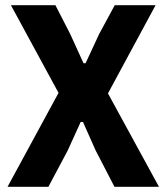

<svg xmlns="http://www.w3.org/2000/svg" viewBox="-20 -718 640 738"><path d="M591 0H420L348 -139L299 -249H290L240 -139L166 0H9L205 -361L22 -698H193L250 -587L301 -475H309L361 -587L421 -698H578L395 -359Z"/></svg>

Font: iA Writer Duo V
Style: Regular
Weight: 400
Designer: Mike Abbink, Paul van der Laan, Pieter van Rosmalen, Oliver Reichenstein
Foundry: Information Architects Inc.
Version: Version 2.000